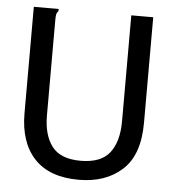

<svg xmlns="http://www.w3.org/2000/svg" viewBox="-48 -667 647 724"><g transform="rotate(5 275.0 -305.5)"><path d="M276 12Q165 12 108 -49Q51 -110 51 -220V-623H145V-615Q139 -609 137.5 -602Q136 -595 136 -578V-219Q136 -145 168.5 -102.5Q201 -60 277 -60Q354 -60 387 -102.5Q420 -145 420 -222V-623H503V-223Q503 -102 440.5 -45Q378 12 276 12Z"/></g></svg>

Font: Inconsolata SemiExpanded Medium
Style: Regular
Weight: 500
Width: 6
Monospace: yes
Designer: Raph Levien, Cyreal, Brenton Simpson
Foundry: Raph Levien, Cyreal, Google
Version: Version 3.001; ttfautohint (v1.8.2.53-6de2)